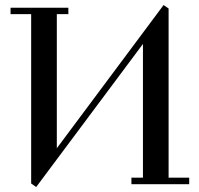

<svg xmlns="http://www.w3.org/2000/svg" viewBox="-20 -733 793 764"><path d="M22 -676.8V-702.1H252V-676.8H206.1V-143.1L630.9 -712.9L650.9 -699.2V-25.9H732.9V0H502.9V-25.9H548.8V-558.1L124 11.2L104 -2.9V-676.8Z"/></svg>

Font: Dehuti
Style: Bold
Weight: 700
Version: Version 1.2